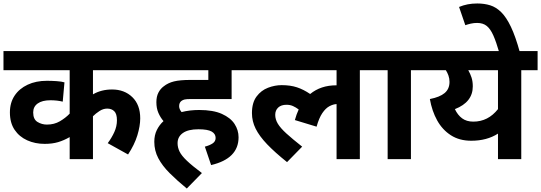

<svg xmlns="http://www.w3.org/2000/svg" viewBox="-20 -916 3114 1105"><path d="M837 -512H515V-373Q563 -401 625 -401Q696 -401 741.5 -357Q787 -313 787 -235Q787 -191 770.5 -137Q754 -83 717 -27L600 -92Q623 -123 638 -156Q653 -189 653 -224Q653 -261 637.5 -276Q622 -291 597 -291Q574 -291 552.5 -277Q531 -263 515 -247V0H381V-127Q348 -108 314.5 -98Q281 -88 237 -88Q182 -88 136.5 -108.5Q91 -129 64 -169Q37 -209 37 -269Q37 -325 64 -365.5Q91 -406 139 -428.5Q187 -451 250 -451Q278 -451 306.5 -449Q335 -447 351 -442L341 -331Q309 -339 270 -339Q223 -339 197 -320.5Q171 -302 171 -269Q171 -229 196 -214Q221 -199 250 -199Q292 -199 324.5 -218Q357 -237 381 -262V-512H0V-622H837Z M1159 -72Q1186 -79 1203.5 -90.5Q1221 -102 1221 -122Q1221 -146 1198 -159Q1175 -172 1122 -172Q1063 -172 1032.5 -150.5Q1002 -129 1002 -92Q1002 -67 1013.5 -43.5Q1025 -20 1055.5 9Q1086 38 1142 80L1055 169Q998 122 956 80Q914 38 891 -5.5Q868 -49 868 -100Q868 -138 882.5 -167.5Q897 -197 921 -219Q903 -240 891.5 -266.5Q880 -293 880 -328Q880 -360 891.5 -382.5Q903 -405 922 -419Q947 -439 981.5 -447.5Q1016 -456 1077 -456H1179V-512H823V-622H1407V-512H1313V-346H1081Q1053 -346 1042.5 -343.5Q1032 -341 1024 -335Q1011 -325 1011 -305Q1011 -288 1025 -271Q1072 -283 1126 -283Q1207 -283 1257 -260.5Q1307 -238 1330 -202.5Q1353 -167 1353 -126Q1353 -3 1195 34Z M1393 -512V-622H2145V-512H2051V0H1917V-317Q1897 -316 1875.5 -304.5Q1854 -293 1835 -265Q1816 -237 1802 -187L1677 -225Q1686 -258 1699 -286Q1683 -298 1666.5 -305.5Q1650 -313 1629 -313Q1598 -313 1581 -297Q1564 -281 1564 -255Q1564 -229 1579 -204Q1594 -179 1628 -148Q1662 -117 1719 -72L1632 17Q1562 -39 1517.5 -85.5Q1473 -132 1451.5 -175Q1430 -218 1430 -265Q1430 -325 1456.5 -360.5Q1483 -396 1522.5 -411Q1562 -426 1601 -426Q1651 -426 1689 -413.5Q1727 -401 1765 -375Q1826 -425 1915 -425H1917V-512Z M2345 -512V0H2211V-512H2131V-622H2440V-512Z M3074 -622V-512H2980V0H2846V-147Q2782 -106 2692 -106Q2624 -106 2575 -137.5Q2526 -169 2496 -223Q2466 -277 2454 -346Q2511 -357 2539 -380.5Q2567 -404 2567 -445Q2567 -464 2561 -481Q2555 -498 2546 -512H2425V-622ZM2598 -288Q2614 -254 2639.5 -235Q2665 -216 2704 -216Q2789 -216 2846 -288V-512H2675Q2687 -491 2694 -469Q2701 -447 2701 -419Q2701 -328 2598 -288Z M2853 -615Q2836 -674 2819.5 -711.5Q2803 -749 2781.5 -766.5Q2760 -784 2726 -784Q2707 -784 2689.5 -780Q2672 -776 2658 -771L2622 -876Q2646 -886 2671.5 -891Q2697 -896 2727 -896Q2767 -896 2801 -885.5Q2835 -875 2864.5 -846Q2894 -817 2920.5 -761.5Q2947 -706 2972 -615Z"/></svg>

Font: Noto Sans Devanagari UI
Style: Bold
Weight: 700
Designer: Jelle Bosma - Monotype Design Team
Foundry: Monotype Imaging Inc.
Version: Version 2.004; ttfautohint (v1.8.4.7-5d5b)